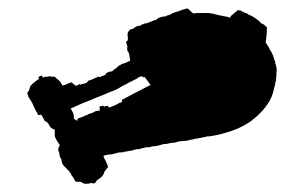

<svg xmlns="http://www.w3.org/2000/svg" viewBox="-20 -485 718 471"><path d="M244.1 -225.6 235.4 -223.6Q233.4 -225.6 232.4 -225.6L223.6 -223.6Q224.6 -222.7 224.6 -216.8V-212.9H223.6Q222.7 -214.8 217.8 -212.9Q214.8 -212.9 213.9 -211.9L206.1 -208L200.2 -206.1Q195.3 -205.1 194.3 -203.1L188.5 -201.2Q183.6 -199.2 182.6 -198.2L176.8 -196.3Q171.9 -195.3 170.9 -193.4Q170.9 -192.4 169.9 -192.4Q168.9 -192.4 169.9 -191.4Q169.9 -188.5 168.9 -188.5L167 -190.4L163.1 -192.4L161.1 -194.3Q162.1 -195.3 160.2 -205.1Q160.2 -207 159.2 -208Q159.2 -209 158.2 -210Q158.2 -210.9 157.2 -211.9Q156.2 -212.9 156.2 -213.9Q156.2 -214.8 155.3 -215.8L154.3 -216.8L153.3 -218.8Q182.6 -232.4 209 -242.2Q210 -243.2 217.8 -246.1L230.5 -251Q235.4 -252.9 239.7 -254.9Q244.1 -256.8 246.1 -257.8L249 -258.8Q261.7 -263.7 263.7 -264.6Q265.6 -265.6 269.5 -267.6L279.3 -273.4L291 -279.3L293.9 -281.2L297.9 -283.2L305.7 -287.1L315.4 -292Q321.3 -296.9 328.1 -297.9Q331.1 -296.9 331.1 -294.9Q332 -295.9 335 -295.9L349.6 -276.4Q347.7 -276.4 279.3 -240.2V-235.4Q277.3 -233.4 272.5 -232.4Q271.5 -231.4 267.6 -229.5L263.7 -227.5L247.1 -220.7Q247.1 -222.7 244.1 -225.6ZM448.2 -142.6H450.2Q454.1 -142.6 455.1 -143.6Q456.1 -144.5 460 -144.5L469.7 -146.5Q473.6 -146.5 474.6 -147.5Q477.5 -147.5 478.5 -148.4H480.5H481.4L487.3 -150.4H492.2Q513.7 -153.3 533.2 -159.2Q566.4 -168 593.8 -186.5L608.4 -198.2Q615.2 -204.1 621.1 -210.9L625 -214.8Q627 -216.8 627.9 -218.8L628.9 -219.7L629.9 -220.7Q631.8 -222.7 632.8 -224.6L633.8 -226.6L635.7 -228.5Q647.5 -245.1 652.3 -267.6Q652.3 -270.5 653.3 -271.5Q653.3 -273.4 654.3 -274.4Q654.3 -280.3 655.3 -281.2Q655.3 -283.2 656.2 -284.2Q656.2 -287.1 657.2 -288.1V-293.9Q658.2 -294.9 658.2 -306.6Q660.2 -316.4 655.3 -330.1V-333Q654.3 -334 654.3 -335.9Q653.3 -336.9 653.3 -337.9Q652.3 -338.9 652.3 -340.8Q652.3 -342.8 651.4 -343.8Q650.4 -344.7 650.4 -347.7L649.4 -349.6L648.4 -351.6L647.5 -353.5Q646.5 -354.5 646.5 -356.4Q644.5 -358.4 644.5 -359.4Q642.6 -363.3 641.6 -364.3L640.6 -366.2Q638.7 -371.1 632.8 -378.9Q630.9 -380.9 631.8 -381.8Q634.8 -401.4 634.8 -416Q634.8 -418 633.8 -418.9Q627 -425.8 623 -426.8L621.1 -427.7L617.2 -431.6L613.3 -435.5L611.3 -436.5Q607.4 -440.4 596.7 -446.3Q593.8 -447.3 589.8 -449.2Q588.9 -449.2 587.9 -450.2L585.9 -452.1Q585 -453.1 583 -453.1Q581.1 -453.1 580.1 -454.1L578.1 -455.1Q576.2 -455.1 574.2 -457Q570.3 -460 563.5 -460Q553.7 -452.1 552.7 -451.2L550.8 -449.2L548.8 -448.2Q548.8 -447.3 547.9 -447.3L543.9 -441.4Q542 -441.4 542 -442.4Q540 -442.4 539.1 -443.4Q537.1 -443.4 536.1 -444.3H533.2Q532.2 -445.3 529.3 -445.3Q526.4 -445.3 525.4 -446.3L518.6 -447.3Q511.7 -449.2 506.8 -450.2Q505.9 -451.2 502 -451.2Q501 -452.1 497.1 -452.1Q496.1 -453.1 487.3 -453.1H471.7Q457 -453.1 456.1 -452.1Q453.1 -452.1 450.2 -455.1L445.3 -460L443.4 -461.9L441.4 -462.9L439.5 -464.8Q438.5 -463.9 437.5 -463.9Q434.6 -462.9 426.8 -460.9Q425.8 -460.9 424.8 -460Q423.8 -459 421.9 -459Q419.9 -459 418.9 -458Q418 -457 417 -457Q416 -456.1 414.1 -456.1Q412.1 -457 410.2 -455.1L404.3 -453.1Q402.3 -453.1 402.3 -452.1Q402.3 -451.2 397.5 -449.2Q395.5 -449.2 394.5 -448.2Q393.6 -447.3 391.6 -447.3Q389.6 -447.3 388.7 -446.3Q387.7 -446.3 386.7 -445.3Q385.7 -444.3 379.9 -444.3Q368.2 -442.4 363.3 -436.5H362.3Q361.3 -435.5 360.4 -435.5Q358.4 -435.5 357.4 -434.6Q355.5 -434.6 354.5 -433.6Q353.5 -433.6 352.5 -432.6L343.8 -429.7L341.8 -428.7Q340.8 -427.7 338.9 -427.7H335.9L331.1 -425.8Q330.1 -424.8 328.1 -424.8Q327.1 -424.8 325.2 -422.9Q325.2 -421.9 323.2 -421.9Q318.4 -421.9 317.4 -420.9Q312.5 -419.9 311.5 -418Q310.5 -418 309.6 -417L307.6 -415Q306.6 -414.1 304.7 -414.1L300.8 -413.1Q299.8 -413.1 297.9 -411.1Q294.9 -408.2 293.9 -405.3Q293 -404.3 293 -401.4Q293 -392.6 293.9 -391.6Q293.9 -384.8 291 -383.8L289.1 -381.8Q289.1 -379.9 290 -378.9Q291 -377.9 291 -376Q291 -373 293 -371.1Q292 -370.1 292 -368.2V-363.3Q292 -360.4 293.9 -358.4Q295.9 -356.4 295.9 -355.5Q295.9 -352.5 296.9 -351.6Q297.9 -350.6 297.9 -343.8Q297.9 -342.8 298.8 -341.8Q298.8 -337.9 299.8 -336.9Q291 -331.1 279.3 -328.1L277.3 -327.1Q275.4 -326.2 275.4 -325.2Q271.5 -325.2 270.5 -322.3Q269.5 -322.3 268.6 -321.3Q267.6 -320.3 266.6 -319.3Q265.6 -318.4 264.6 -317.4Q263.7 -316.4 262.7 -316.4L259.8 -314.5L255.9 -310.5Q254.9 -309.6 251 -309.6Q245.1 -308.6 243.2 -306.6Q240.2 -306.6 239.3 -302.7Q239.3 -300.8 236.3 -300.8L234.4 -299.8L232.4 -298.8Q230.5 -298.8 229.5 -297.9Q228.5 -297.9 227.5 -296.9Q226.6 -295.9 223.6 -295.9Q220.7 -297.9 218.8 -295.9Q217.8 -294.9 216.8 -294.9Q215.8 -293.9 213.9 -293.9Q212.9 -293 211.9 -293Q210.9 -293 210 -292Q207 -291 203.1 -289.1L197.3 -287.1Q195.3 -287.1 195.3 -285.2Q194.3 -284.2 194.3 -283.2Q193.4 -283.2 192.4 -282.2Q191.4 -281.2 190.4 -281.2Q189.5 -281.2 188.5 -280.3Q185.5 -280.3 184.6 -279.3Q180.7 -279.3 179.7 -278.3Q178.7 -277.3 177.7 -277.3Q174.8 -279.3 172.9 -277.3Q171.9 -277.3 170.9 -276.4Q169.9 -275.4 168.9 -275.4Q167 -275.4 166 -274.4Q158.2 -280.3 155.3 -283.2Q144.5 -279.3 140.6 -277.3Q139.6 -276.4 136.7 -276.4Q135.7 -276.4 133.8 -274.4L131.8 -278.3Q127 -286.1 123 -289.1L121.1 -291L119.1 -292Q119.1 -293 118.2 -293L115.2 -295.9Q114.3 -296.9 112.3 -296.9H108.4Q104.5 -296.9 103.5 -297.9Q98.6 -297.9 97.7 -296.9H91.8Q90.8 -295.9 88.9 -295.9Q87.9 -294.9 85 -294.9L84 -296.9Q84 -298.8 83 -299.8Q82 -298.8 80.1 -298.8L78.1 -297.9Q76.2 -297.9 74.2 -295.9Q74.2 -293.9 75.2 -293.9V-291Q74.2 -291 74.2 -290H73.2Q66.4 -285.2 58.6 -278.3Q56.6 -275.4 55.7 -275.4L54.7 -274.4L52.7 -268.6Q51.8 -267.6 51.8 -263.7L49.8 -261.7Q49.8 -260.7 48.8 -259.8Q46.9 -257.8 46.9 -255.9Q46.9 -253.9 48.8 -252V-250Q48.8 -248 55.7 -238.3Q60.5 -230.5 61.5 -226.6Q66.4 -215.8 69.3 -210.9Q72.3 -207 72.3 -205.1L73.2 -203.1H78.1Q80.1 -205.1 83 -201.2L85.9 -195.3Q86.9 -194.3 88.9 -190.4Q89.8 -186.5 93.8 -186.5H94.7L95.7 -185.5Q95.7 -184.6 96.7 -183.6L98.6 -181.6Q100.6 -177.7 101.6 -176.8Q103.5 -171.9 109.4 -168.9L111.3 -168Q113.3 -168 114.3 -167V-162.1V-152.3Q114.3 -149.4 118.2 -142.6Q118.2 -141.6 119.1 -140.6Q125 -130.9 126 -129.9Q126 -127.9 127 -127.9Q122.1 -123 123 -115.2Q123 -114.3 124 -113.3Q125 -113.3 125 -112.3V-109.4Q126 -108.4 126 -106.4Q126 -99.6 129.9 -95.7V-94.7Q130.9 -93.8 130.9 -92.8Q130.9 -84 136.7 -78.1L145.5 -69.3L147.5 -67.4L149.4 -65.4Q149.4 -64.5 151.4 -62.5Q153.3 -58.6 154.3 -57.6Q155.3 -54.7 158.2 -51.8Q160.2 -47.9 161.1 -46.9L163.1 -43Q164.1 -42 164.1 -41Q166 -39.1 167 -39.1H177.7Q178.7 -39.1 179.7 -38.1Q183.6 -35.2 187.5 -34.2H194.3Q198.2 -34.2 199.2 -35.2Q202.1 -35.2 203.1 -36.1H205.1H206.1L209 -34.2Q209 -35.2 210.9 -35.2L211.9 -36.1Q212.9 -37.1 213.9 -37.1Q214.8 -37.1 215.8 -38.1V-41Q216.8 -41 220.7 -44.9Q231.4 -50.8 235.4 -60.5Q235.4 -62.5 236.3 -63.5Q236.3 -64.5 237.3 -65.4Q238.3 -66.4 240.2 -69.3L242.2 -71.3Q242.2 -72.3 243.2 -73.2Q246.1 -74.2 244.1 -79.1Q244.1 -80.1 243.2 -81.1Q242.2 -82 241.2 -85.9Q240.2 -86.9 240.2 -88.9Q239.3 -89.8 239.3 -90.8Q237.3 -92.8 234.4 -99.6V-101.6Q233.4 -101.6 233.4 -102.5Q240.2 -105.5 245.1 -105.5Q256.8 -106.4 261.7 -108.4L269.5 -110.4Q270.5 -111.3 277.3 -111.3H280.3Q283.2 -111.3 284.2 -112.3Q285.2 -113.3 289.1 -113.3Q293 -113.3 293.9 -114.3Q296.9 -114.3 297.9 -115.2H299.8H300.8Q303.7 -115.2 304.7 -116.2L312.5 -118.2Q313.5 -119.1 318.4 -119.1Q323.2 -119.1 324.2 -120.1Q328.1 -121.1 335.9 -123Q336.9 -124 346.7 -124Q348.6 -124 349.6 -125Q352.5 -125 353.5 -126H357.4Q361.3 -126 362.3 -127Q367.2 -127 368.2 -127.9Q376 -129.9 378.9 -130.9Q379.9 -131.8 387.7 -131.8L397.5 -133.8Q398.4 -134.8 407.2 -134.8Q415 -136.7 418 -137.7Q418.9 -138.7 426.8 -138.7Q440.4 -139.6 445.3 -141.6Q447.3 -141.6 448.2 -142.6Z"/></svg>

Font: My Font
Style: x-wing-ships
Weight: 500
Version: Version 0.001